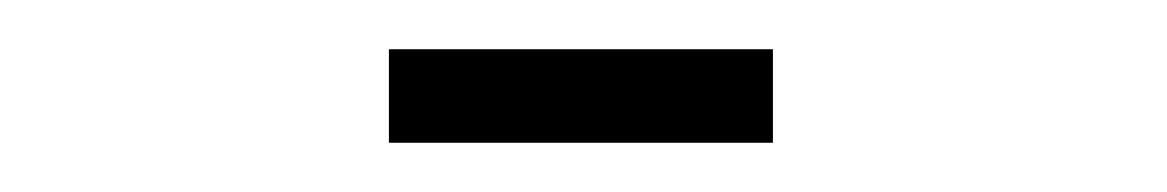

<svg xmlns="http://www.w3.org/2000/svg" viewBox="-20 -812 474 78"><path d="M138 -792H294V-754H138Z"/></svg>

Font: Phudu
Style: Regular
Weight: 400
Version: Version 1.005;gftools[0.9.23]